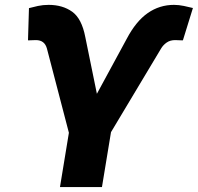

<svg xmlns="http://www.w3.org/2000/svg" viewBox="-20 -757 801 777"><path d="M222.7 0 258.8 -219.7 169.9 -560.5Q160.6 -594.7 125.5 -594.7Q122.6 -594.7 117.9 -594.5Q113.3 -594.2 108.9 -594.2Q103 -593.8 98.6 -593.8Q94.2 -593.8 93.3 -593.8L97.2 -724.1Q113.3 -728.5 133.5 -732.9Q153.8 -737.3 176.8 -737.3Q233.4 -737.3 272.2 -709.5Q311 -681.6 325.2 -606.9L372.1 -377.4L493.2 -600.6Q530.3 -670.9 577.9 -704.1Q625.5 -737.3 684.1 -737.3Q703.6 -737.3 724.4 -732.9Q745.1 -728.5 760.7 -724.6L720.2 -593.8Q719.2 -593.8 714.1 -593.8Q709 -593.8 702.6 -594.2Q698.7 -594.2 695.1 -594.5Q691.4 -594.7 688.5 -594.7Q668.5 -594.7 654.3 -584.7Q640.1 -574.7 631.8 -560.5L429.2 -222.2L392.6 0Z"/></svg>

Font: Inter Display Extra Bold
Style: Italic
Weight: 800
Italic angle: -9.39999°
Designer: Rasmus Andersson
Foundry: rsms
Version: Version 4.000;git-4fc901f